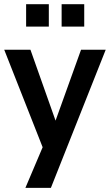

<svg xmlns="http://www.w3.org/2000/svg" viewBox="-24 -730 532 930"><path d="M99 180 194.5 -45V13.5L-3.5 -489H123.5L259 -106.5H231L368.5 -489H488L222.5 180ZM274.5 -601V-709.5H384V-601ZM102.5 -601V-709.5H212.5V-601Z"/></svg>

Font: Nunito Sans 12pt ExtraLight SemiCondensed
Style: Regular
Weight: 200
Width: 4
Version: Version 3.101;gftools[0.9.27]